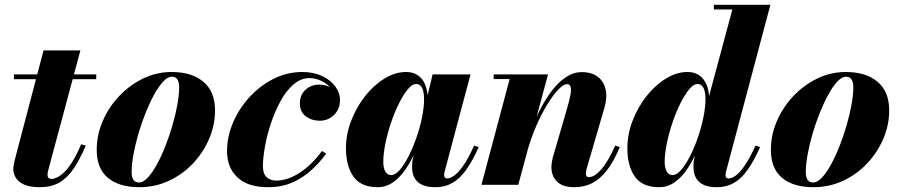

<svg xmlns="http://www.w3.org/2000/svg" viewBox="-20 -770 3752 800"><path d="M146.5 10Q104.5 10 80.2 -1Q56 -12 45.8 -29.5Q35.5 -47 35.5 -65.5Q35.5 -79 39.8 -96.2Q44 -113.5 48 -128.5L161.5 -560H315L182.5 -66.5Q181 -61 179.5 -54.2Q178 -47.5 178 -41Q178 -24.5 195 -24.5Q205 -24.5 218.5 -31Q232 -37.5 248.2 -53.2Q264.5 -69 282.2 -97.2Q300 -125.5 318 -169L337.5 -163Q312 -104.5 285.8 -66Q259.5 -27.5 226.2 -8.8Q193 10 146.5 10ZM38 -440V-460H381V-440Z M560.5 10Q476.5 10 429.8 -28.8Q383 -67.5 383 -146Q383 -207.5 408 -265.5Q433 -323.5 476.5 -369.5Q520 -415.5 576.2 -442.8Q632.5 -470 695 -470Q779 -470 827.5 -429.2Q876 -388.5 876 -310Q876 -250 852 -193Q828 -136 785 -90Q742 -44 684.5 -17Q627 10 560.5 10ZM559.5 -9.5Q576.5 -9.5 595.5 -29.8Q614.5 -50 633.2 -84Q652 -118 668.8 -160.5Q685.5 -203 698.5 -247.8Q711.5 -292.5 719 -333.8Q726.5 -375 726.5 -407Q726.5 -427 719.2 -438.8Q712 -450.5 696 -450.5Q679 -450.5 660 -430.2Q641 -410 622.2 -375.8Q603.5 -341.5 586.5 -299.2Q569.5 -257 556.5 -212.2Q543.5 -167.5 536 -126Q528.5 -84.5 528.5 -53Q528.5 -32.5 535.8 -21Q543 -9.5 559.5 -9.5Z M1096.5 10Q1013.5 10 969.8 -30.5Q926 -71 926 -141Q926 -200.5 950.8 -258.8Q975.5 -317 1019 -364.8Q1062.5 -412.5 1119.2 -441.2Q1176 -470 1240 -470Q1286.5 -470 1321.8 -453.5Q1357 -437 1376.8 -410.2Q1396.5 -383.5 1396.5 -353Q1396.5 -315.5 1372 -291.2Q1347.5 -267 1312 -267Q1279.5 -267 1254.5 -285Q1229.5 -303 1229.5 -340Q1229.5 -374.5 1253 -396Q1276.5 -417.5 1309.5 -417.5Q1328.5 -417.5 1348.2 -410.2Q1368 -403 1381.8 -388.5Q1395.5 -374 1395.5 -353H1378.5Q1378.5 -378.5 1362 -399.2Q1345.5 -420 1320.5 -432.2Q1295.5 -444.5 1269.5 -444.5Q1233.5 -444.5 1203 -418.2Q1172.5 -392 1149 -349Q1125.5 -306 1109 -256.5Q1092.5 -207 1084 -159.5Q1075.5 -112 1075.5 -77Q1075.5 -46.5 1090.8 -32Q1106 -17.5 1130.5 -17.5Q1166.5 -17.5 1202 -35Q1237.5 -52.5 1268.2 -80.8Q1299 -109 1321.5 -141L1339 -129.5Q1314 -95.5 1280 -63.5Q1246 -31.5 1200.8 -10.8Q1155.5 10 1096.5 10Z M1554 10Q1483.5 10 1452.5 -34.5Q1421.5 -79 1421.5 -152.5Q1421.5 -210 1443 -266.2Q1464.5 -322.5 1500.5 -368.5Q1536.5 -414.5 1581.2 -442.2Q1626 -470 1672.5 -470Q1701 -470 1721.2 -456.2Q1741.5 -442.5 1752 -416.2Q1762.5 -390 1762.5 -353.5Q1762.5 -332.5 1756.8 -297.8Q1751 -263 1739.8 -222Q1728.5 -181 1711 -140.2Q1693.5 -99.5 1670.5 -65.5Q1647.5 -31.5 1618.2 -10.8Q1589 10 1554 10ZM1610 -40.5Q1627 -40.5 1645.8 -62Q1664.5 -83.5 1682.5 -119Q1700.5 -154.5 1715.2 -196.8Q1730 -239 1738.5 -281.2Q1747 -323.5 1747 -358.5Q1747 -377.5 1743.2 -391.2Q1739.5 -405 1732.2 -412.5Q1725 -420 1714 -420Q1697 -420 1678.5 -397.2Q1660 -374.5 1641.8 -337.8Q1623.5 -301 1609 -257.8Q1594.5 -214.5 1585.8 -171.8Q1577 -129 1577 -95.5Q1577 -71 1585.2 -55.8Q1593.5 -40.5 1610 -40.5ZM1795 10Q1744 10 1720.5 -12Q1697 -34 1697 -73.5Q1697 -83.5 1697.5 -91Q1698 -98.5 1699 -103.5L1715 -179L1740.5 -259.5L1754.5 -343L1782.5 -460H1940.5L1832.5 -54.5Q1830.5 -47 1830.5 -39.5Q1830.5 -34.5 1833.5 -30.5Q1836.5 -26.5 1843.5 -26.5Q1855 -26.5 1872 -38Q1889 -49.5 1909.8 -79Q1930.5 -108.5 1955.5 -163.5L1974.5 -157Q1949 -99.5 1922.5 -62.5Q1896 -25.5 1865 -7.8Q1834 10 1795 10Z M2373.5 10Q2324.5 10 2301 -13.2Q2277.5 -36.5 2277.5 -74Q2277.5 -85 2280.2 -99.2Q2283 -113.5 2286.5 -124.5L2342 -315.5Q2353.5 -354 2357.2 -377Q2361 -400 2357 -409.8Q2353 -419.5 2342 -419.5Q2328.5 -419.5 2307.2 -397.8Q2286 -376 2261.8 -337.2Q2237.5 -298.5 2214.8 -246.2Q2192 -194 2175 -133H2162.5Q2174 -177.5 2191.5 -224.8Q2209 -272 2231.5 -315.5Q2254 -359 2281 -394Q2308 -429 2339 -449.2Q2370 -469.5 2404 -469.5Q2445 -469.5 2470.5 -450.2Q2496 -431 2503.5 -397Q2511 -363 2498 -319.5L2424.5 -67.5Q2423.5 -63.5 2422.2 -57.8Q2421 -52 2421 -48Q2421 -40 2424 -36Q2427 -32 2433.5 -32Q2457 -32 2485.2 -64Q2513.5 -96 2543.5 -163.5L2562.5 -157Q2536.5 -95.5 2507.8 -59Q2479 -22.5 2446 -6.2Q2413 10 2373.5 10ZM1986 0 2103.5 -440.5H2037V-460H2263.5L2139.5 0Z M2967.5 10Q2917 10 2893.2 -12Q2869.5 -34 2869.5 -73.5Q2869.5 -80.5 2869.8 -88.2Q2870 -96 2871.5 -103.5L2887.5 -179L2919 -261L2921.5 -321.5L3031.5 -730.5H2954.5V-750H3190L3005 -54.5Q3003 -47 3003 -39.5Q3003 -34.5 3006 -30.5Q3009 -26.5 3016 -26.5Q3028.5 -26.5 3045 -38Q3061.5 -49.5 3082.2 -79Q3103 -108.5 3128 -163.5L3147 -157Q3121.5 -99.5 3095.2 -62.5Q3069 -25.5 3037.8 -7.8Q3006.5 10 2967.5 10ZM2727 10Q2656 10 2625 -34.5Q2594 -79 2594 -152.5Q2594 -210 2615.5 -266.2Q2637 -322.5 2673 -368.5Q2709 -414.5 2753.8 -442.2Q2798.5 -470 2845 -470Q2873.5 -470 2893.5 -456.2Q2913.5 -442.5 2924.2 -416.5Q2935 -390.5 2935 -353.5Q2935 -333 2929.2 -298.8Q2923.5 -264.5 2912.2 -223.5Q2901 -182.5 2883.8 -141.2Q2866.5 -100 2843.5 -65.8Q2820.5 -31.5 2791.2 -10.8Q2762 10 2727 10ZM2782.5 -40.5Q2799.5 -40.5 2818.2 -62.2Q2837 -84 2855 -119.2Q2873 -154.5 2887.8 -197Q2902.5 -239.5 2911 -281.8Q2919.5 -324 2919.5 -359Q2919.5 -377.5 2915.8 -391.2Q2912 -405 2904.8 -412.5Q2897.5 -420 2886.5 -420Q2869.5 -420 2851 -397.2Q2832.5 -374.5 2814.2 -337.8Q2796 -301 2781.5 -257.8Q2767 -214.5 2758.2 -171.8Q2749.5 -129 2749.5 -95.5Q2749.5 -71 2757.8 -55.8Q2766 -40.5 2782.5 -40.5Z M3369.5 10Q3285.5 10 3238.8 -28.8Q3192 -67.5 3192 -146Q3192 -207.5 3217 -265.5Q3242 -323.5 3285.5 -369.5Q3329 -415.5 3385.2 -442.8Q3441.5 -470 3504 -470Q3588 -470 3636.5 -429.2Q3685 -388.5 3685 -310Q3685 -250 3661 -193Q3637 -136 3594 -90Q3551 -44 3493.5 -17Q3436 10 3369.5 10ZM3368.5 -9.5Q3385.5 -9.5 3404.5 -29.8Q3423.5 -50 3442.2 -84Q3461 -118 3477.8 -160.5Q3494.5 -203 3507.5 -247.8Q3520.5 -292.5 3528 -333.8Q3535.5 -375 3535.5 -407Q3535.5 -427 3528.2 -438.8Q3521 -450.5 3505 -450.5Q3488 -450.5 3469 -430.2Q3450 -410 3431.2 -375.8Q3412.5 -341.5 3395.5 -299.2Q3378.5 -257 3365.5 -212.2Q3352.5 -167.5 3345 -126Q3337.5 -84.5 3337.5 -53Q3337.5 -32.5 3344.8 -21Q3352 -9.5 3368.5 -9.5Z"/></svg>

Font: Bodoni Moda 11pt ExtraBold
Style: Italic
Weight: 800
Italic angle: -13°
Version: Version 2.004